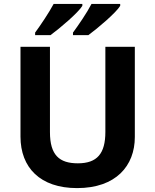

<svg xmlns="http://www.w3.org/2000/svg" viewBox="-20 -954 796 984"><path d="M596 -924V-934H449C426 -889 382 -825 354 -787V-774H433C482 -810 575 -889 596 -924ZM402 -924V-934H255C231 -889 188 -825 160 -787V-774H239C288 -810 381 -889 402 -924ZM671 -252V-714H520V-278C520 -167 478 -117 379 -117C284 -117 236 -159 236 -277V-714H85V-254C85 -95 186 10 375 10C574 10 671 -104 671 -252Z"/></svg>

Font: Noto Sans Lisu
Style: Bold
Weight: 700
Designer: Monotype Design Team. David Williams.
Foundry: Monotype Imaging Inc.
Version: Version 2.102